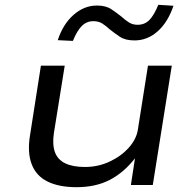

<svg xmlns="http://www.w3.org/2000/svg" viewBox="-20 -769 807 798"><path d="M298 9Q225 9 177.5 -14.5Q130 -38 111.5 -87Q93 -136 105 -208L150 -496H249L204 -216Q197 -169 208 -137.5Q219 -106 250.5 -90.5Q282 -75 333 -75Q388 -75 436 -97.5Q484 -120 515.5 -155.5Q547 -191 553 -230L595 -496H694L615 0H524L541 -111Q494 -51 435.5 -21Q377 9 298 9ZM283 -599 220 -602Q242 -669 286 -707.5Q330 -746 383 -746Q420 -746 443 -730.5Q466 -715 486 -699Q500 -686 515.5 -676Q531 -666 552 -666Q581 -666 600.5 -685.5Q620 -705 638 -749L701 -745Q678 -677 635.5 -639Q593 -601 539 -601Q501 -601 478.5 -616Q456 -631 436 -647Q421 -661 405.5 -671Q390 -681 368 -681Q340 -681 320 -661Q300 -641 283 -599Z"/></svg>

Font: Nunito Sans 7pt Expanded
Style: Italic
Weight: 400
Width: 7
Italic angle: -9°
Designer: Vernon Adams
Foundry: Vernon Adams
Version: Version 3.101;gftools[0.9.27]